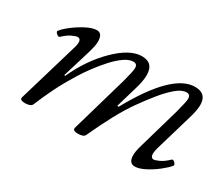

<svg xmlns="http://www.w3.org/2000/svg" viewBox="-80 -617 969 830"><g transform="rotate(30 404.0 -201.5)"><path d="M94 13Q65 13 70 -3L159 -304Q172 -349 148 -349Q141 -349 122 -340.5Q103 -332 80 -310Q75 -306 65 -315Q55 -324 60 -329Q72 -345 99 -365.5Q126 -386 155.5 -401Q185 -416 206 -416Q234 -416 234 -375Q234 -365 231.5 -352Q229 -339 223 -318L180 -177L185 -176Q231 -277 301 -346Q372 -416 431 -416Q489 -416 489 -355Q489 -327 477 -286L445 -177L452 -176Q584 -416 696 -416Q754 -416 754 -359Q754 -331 740 -286L688 -109Q672 -54 697 -54Q704 -54 723 -62.5Q742 -71 765 -93Q771 -98 780 -88.5Q789 -79 785 -74Q772 -58 746 -37.5Q720 -17 691 -2Q662 13 641 13Q611 13 611 -27Q611 -36 613 -48Q615 -60 623 -87L680 -285Q687 -312 691 -330Q695 -348 695 -356Q695 -377 676 -377Q653 -377 625.5 -354Q598 -331 569.5 -296Q541 -261 514 -223Q483 -180 452.5 -123.5Q422 -67 392 -1Q386 13 357 13Q329 13 334 -4L415 -285Q422 -312 426 -330Q430 -348 430 -356Q430 -377 411 -377Q390 -377 365.5 -360Q341 -343 316 -315.5Q291 -288 267.5 -256.5Q244 -225 226 -195Q195 -145 171.5 -97.5Q148 -50 128 -1Q125 6 115.5 9.5Q106 13 94 13Z"/></g></svg>

Font: Junicode SmExp
Style: Italic
Weight: 400
Width: 6
Italic angle: -11°
Designer: Peter S. Baker
Version: Version 2.205; ttfautohint (v1.8.4)